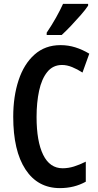

<svg xmlns="http://www.w3.org/2000/svg" viewBox="-20 -957 506 987"><path d="M299 -623Q252 -623 223 -587Q194 -551 181 -490.5Q168 -430 168 -356Q168 -230 202 -161Q236 -92 302 -92Q331 -92 360 -101Q389 -110 421 -126V-23Q362 10 288 10Q174 10 111 -86Q48 -182 48 -357Q48 -461 75.5 -544.5Q103 -628 157.5 -676.5Q212 -725 291 -725Q331 -725 367.5 -713.5Q404 -702 439 -681L404 -584Q378 -601 351 -612Q324 -623 299 -623ZM433 -928Q420 -908 396 -880.5Q372 -853 345.5 -825Q319 -797 297 -777H220V-789Q247 -829 268 -866.5Q289 -904 304 -937H433Z"/></svg>

Font: Noto Sans Gujarati UI ExtraCondensed SemiBold
Style: Regular
Weight: 600
Width: 2
Designer: Jelle Bosma - Monotype Design Team, Universal Thirst
Foundry: Monotype Imaging Inc.
Version: Version 2.106; ttfautohint (v1.8.4.7-5d5b)